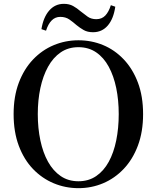

<svg xmlns="http://www.w3.org/2000/svg" viewBox="-20 -963 817 1001"><path d="M196 -811Q206 -873 236.5 -908Q267 -943 313 -943Q341 -943 361.5 -931.5Q382 -920 399 -905Q418 -890 436.5 -876.5Q455 -863 482 -863Q511 -863 529 -882Q547 -901 558 -936L581 -928Q572 -865 542 -830Q512 -795 465 -795Q436 -795 416 -806.5Q396 -818 379 -832Q361 -848 341.5 -861.5Q322 -875 294 -875Q268 -875 249.5 -856.5Q231 -838 220 -803ZM389 18Q321 18 260 -7.5Q199 -33 152 -82Q105 -131 78 -203Q51 -275 51 -368Q51 -460 78 -531.5Q105 -603 152 -652.5Q199 -702 260 -727.5Q321 -753 389 -753Q457 -753 517.5 -728Q578 -703 625 -653.5Q672 -604 699 -532.5Q726 -461 726 -368Q726 -276 699 -204Q672 -132 625 -82.5Q578 -33 517.5 -7.5Q457 18 389 18ZM389 -18Q442 -18 481.5 -45Q521 -72 547 -119.5Q573 -167 586 -231Q599 -295 599 -368Q599 -441 586 -504Q573 -567 547 -615Q521 -663 481.5 -690Q442 -717 389 -717Q336 -717 296.5 -690Q257 -663 230.5 -615Q204 -567 190.5 -504Q177 -441 177 -368Q177 -295 190.5 -231Q204 -167 230.5 -119.5Q257 -72 296.5 -45Q336 -18 389 -18Z"/></svg>

Font: Early Summer Mincho SemiBold
Style: Regular
Weight: 600
Designer: GuiWonder
Version: Version 1.002